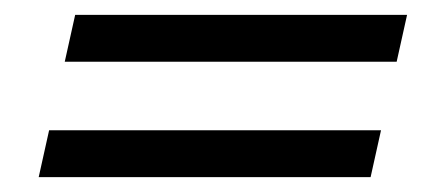

<svg xmlns="http://www.w3.org/2000/svg" viewBox="-20 -471 567 258"><path d="M67 -388 81 -451H527L513 -388ZM32 -233 46 -296H492L478 -233Z"/></svg>

Font: Platypi
Style: Bold Italic
Weight: 700
Italic angle: -13°
Designer: David Sargent
Foundry: Bolt Cutter Type
Version: Version 1.200; ttfautohint (v1.8.4.7-5d5b)